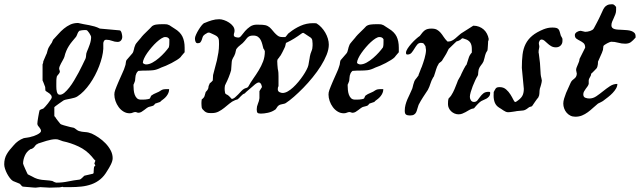

<svg xmlns="http://www.w3.org/2000/svg" viewBox="-159 -531 2999 900"><path d="M-139.2 239.3Q-139.2 225.1 -136.2 213.6Q-133.3 202.1 -127.4 191.9Q-121.6 181.6 -113.5 171.6Q-105.5 161.6 -95.2 150.4Q-75.7 127 -47.9 116.7Q-46.9 116.2 -41.5 115.5Q-36.1 114.7 -30 113.8Q-23.9 112.8 -18.8 111.8Q-13.7 110.8 -12.7 109.9Q-8.3 109.4 -0.7 106.7Q6.8 104 14.4 100.3Q22 96.7 27.6 92Q33.2 87.4 33.2 83Q33.2 77.1 30 73Q26.9 68.8 23.9 64Q20.5 61 18.3 56.9Q16.1 52.7 16.1 48.3Q16.1 44.4 17.3 35.6Q18.6 26.9 20.3 16.8Q22 6.8 23.7 -1.7Q25.4 -10.3 26.4 -13.7Q27.3 -14.6 29.3 -16.1Q31.2 -17.1 34.4 -18.6Q37.6 -20 43.9 -22Q45.9 -23.4 52.5 -30.5Q59.1 -37.6 65.9 -46.4Q72.8 -55.2 78.1 -63.2Q83.5 -71.3 83.5 -74.2Q83.5 -80.1 81.1 -84Q78.6 -87.9 74.7 -91.3Q70.8 -94.7 66.2 -97.4Q61.5 -100.1 57.6 -103Q54.2 -105 53.7 -107.7Q53.2 -110.4 53.2 -114.7Q53.2 -116.7 53.2 -119.6Q53.2 -122.6 52.2 -125Q51.3 -126.5 49.8 -130.9Q48.3 -135.3 46.4 -139.9Q44.4 -144.5 43 -148.4Q41.5 -152.3 40.5 -153.8V-229Q42.5 -232.9 43.2 -236.6Q43.9 -240.2 43.9 -243.2Q45.4 -247.1 47.9 -252.7Q50.3 -258.3 52.7 -263.9Q55.2 -269.5 57.1 -274.2Q59.1 -278.8 60.1 -280.3Q60.5 -281.2 61.5 -285.2Q62.5 -289.1 63.7 -293.5Q64.9 -297.9 66.2 -301.5Q67.4 -305.2 68.4 -306.6Q68.8 -307.1 70.8 -310.8Q72.8 -314.5 75.4 -318.4Q78.1 -322.3 80.3 -325.9Q82.5 -329.6 83.5 -330.1L89.8 -344.7Q102.1 -357.4 114.3 -371.3Q126.5 -385.3 140.4 -396.7Q154.3 -408.2 170.4 -415.8Q186.5 -423.3 207 -423.3Q220.2 -419.9 233.2 -417.7Q246.1 -415.5 258.8 -413.1Q271.5 -410.6 284.2 -407Q296.9 -403.3 309.1 -397L401.4 -388.7Q404.8 -388.7 407.2 -385Q409.7 -381.3 411.1 -376.5Q412.6 -371.6 413.3 -366.5Q414.1 -361.3 414.1 -358.4Q414.1 -348.6 408.4 -341.6Q402.8 -334.5 392.1 -334.5Q379.4 -334.5 366.2 -339.6Q353 -344.7 338.9 -344.7Q332 -344.7 328.6 -339.1Q325.2 -333.5 325.2 -327.6V-302.2Q324.2 -284.2 319.1 -263.4Q314 -242.7 305.7 -220.9Q297.4 -199.2 286.4 -178.2Q275.4 -157.2 262.2 -138.4Q249 -119.6 234.4 -104.5Q219.7 -89.4 204.6 -79.6Q198.2 -75.2 190.2 -73Q182.1 -70.8 173.3 -68.8Q164.6 -66.9 156 -65.4Q147.5 -64 140.1 -61Q138.7 -60.1 131.6 -55.2Q124.5 -50.3 116.5 -44.7Q108.4 -39.1 102.1 -34.2Q95.7 -29.3 95.7 -28.8V12.7Q95.7 13.7 97.7 15.6Q99.6 17.6 100.6 18.6Q101.6 21 105 25.6Q108.4 30.3 112.3 35.2Q116.2 40 119.6 44.2Q123 48.3 124 49.8Q125 50.8 127.7 52Q130.4 53.2 130.9 53.2Q132.8 54.2 139.6 56.2Q146.5 58.1 154.5 60.3Q162.6 62.5 170.2 64.5Q177.7 66.4 181.6 66.9Q186.5 67.4 189.9 69.6Q193.4 71.8 196.5 74.2Q199.7 76.7 202.9 79.1Q206.1 81.5 210.4 83Q225.1 87.4 240.5 88.1Q255.9 88.9 271 95.2Q286.1 102.1 303.5 113.8Q320.8 125.5 335.4 140.6Q350.1 155.8 359.6 173.6Q369.1 191.4 369.1 210.4Q369.1 217.3 366.7 225.1Q364.3 232.9 360.4 240.7Q356.4 248.5 352.1 256.1Q347.7 263.7 343.8 269.5Q329.6 294.4 311 309.6Q292.5 324.7 270 332.8Q247.6 340.8 222.4 343.5Q197.3 346.2 170.9 346.2H137.7Q136.7 345.7 136.2 345.2Q135.7 344.7 134.3 344.7L121.1 347.2L73.7 348.6L29.8 346.2L7.8 348.6Q4.4 348.6 -3.7 347.9Q-11.7 347.2 -20.8 346.4Q-29.8 345.7 -38.1 345Q-46.4 344.2 -50.8 343.8Q-55.2 343.8 -59.3 338.1Q-63.5 332.5 -66.9 330.1L-98.1 317.4Q-105.5 313 -112.8 303.5Q-120.1 293.9 -126 282.7Q-131.8 271.5 -135.5 260Q-139.2 248.5 -139.2 239.3ZM-50.8 235.8Q-50.8 237.3 -47.6 245.1Q-44.4 252.9 -40.3 262Q-36.1 271 -32.7 278.6Q-29.3 286.1 -28.8 286.1L-9.3 295.9Q4.9 304.2 15.9 307.4Q26.9 310.5 37.6 312Q48.3 313.5 59.8 314Q71.3 314.5 86.4 317.4Q86.9 317.4 92.8 320.8Q98.6 324.2 105.5 325.2Q133.3 325.2 159.9 319.6Q186.5 314 212.9 311Q216.3 310.5 220 307.9Q223.6 305.2 226.8 302Q230 298.8 232.7 296.1Q235.4 293.5 236.8 292.5L277.3 283.2L279.8 279.8Q279.8 278.3 280 274.4Q280.3 270.5 280.5 265.6Q280.8 260.7 281.2 256.6Q281.7 252.4 282.2 251L288.1 244.1Q286.6 242.2 285.6 240.2Q283.2 236.8 283.2 235.8L288.1 222.2Q288.1 221.2 285.6 219.2Q283.2 217.3 282.2 216.3L271 202.6Q245.6 172.9 209.5 155.8Q173.3 138.7 135.3 130.9Q125.5 127.9 118.4 124.8Q111.3 121.6 102.1 121.6Q91.8 121.6 80.8 123.8Q69.8 126 58.8 129.2Q47.9 132.3 37.6 136Q27.3 139.6 18.6 142.1Q17.6 143.1 15.9 144.5Q14.2 146 11.7 146Q8.3 148.9 6.6 151.4Q4.9 153.8 3.2 156Q1.5 158.2 -1.2 160.9Q-3.9 163.6 -9.3 166.5Q-10.3 166.5 -13.9 167.5Q-17.6 168.5 -18.6 169.9Q-34.2 179.7 -42.5 198.7Q-50.8 217.8 -50.8 235.8ZM105 -126Q105 -119.6 105.5 -112.8Q106 -106 107.7 -100.1Q109.4 -94.2 112.5 -90.6Q115.7 -86.9 121.6 -86.9Q131.8 -86.9 143.1 -96.4Q154.3 -106 166 -120.8Q177.7 -135.7 188.7 -154.3Q199.7 -172.9 209.5 -190.9Q219.2 -209 226.6 -224.6Q233.9 -240.2 238.3 -249Q244.1 -258.3 244.4 -269.5Q244.6 -280.8 248.5 -289.1Q255.4 -304.7 261.7 -322.8Q268.1 -340.8 268.1 -357.4Q268.1 -359.9 265.6 -365.2Q263.2 -370.6 259.5 -376Q255.9 -381.3 252.2 -385.5Q248.5 -389.6 246.6 -389.6Q244.1 -390.1 241.7 -390.1Q239.3 -390.1 236.8 -390.1Q231 -390.1 225.1 -389.2Q219.2 -388.2 212.9 -386.7Q206.5 -380.4 204.3 -373.5Q202.1 -366.7 197.8 -358.9Q188 -347.2 179.4 -336.9Q170.9 -326.7 164.1 -315.9Q157.2 -305.2 151.9 -292.7Q146.5 -280.3 142.6 -263.7L141.6 -261.7Q141.1 -260.7 140.9 -259.8Q140.6 -258.8 140.1 -257.8Q137.7 -252.4 134 -246.3Q130.4 -240.2 127 -233.6Q123.5 -227.1 120.8 -220.5Q118.2 -213.9 118.2 -208L121.6 -196.8Q121.6 -192.9 119.9 -189.7Q118.2 -186.5 116 -183.8Q113.8 -181.2 111.3 -178.5Q108.9 -175.8 107.4 -172.4Q105.5 -163.6 105.2 -155.3Q105 -147 105 -136.7Z M377.9 -98.1Q378.4 -101.6 381.1 -109.4Q383.8 -117.2 387.5 -126Q391.1 -134.8 394.5 -142.8Q397.9 -150.9 399.9 -155.3Q406.7 -171.9 415 -189.2Q423.3 -206.5 427.7 -222.2Q429.2 -225.1 429.7 -229Q430.2 -232.9 430.7 -236.8Q431.2 -240.7 432.1 -244.6Q433.1 -248.5 435.5 -251L460.9 -280.3Q463.9 -283.7 465.6 -288.6Q467.3 -293.5 468.5 -298.6Q469.7 -303.7 470.9 -308.8Q472.2 -314 474.1 -317.4Q474.1 -318.8 476.3 -322.8Q478.5 -326.7 479.5 -327.6Q481.9 -330.6 486.1 -335.7Q490.2 -340.8 494.6 -345.7Q499 -350.6 502.2 -354.5Q505.4 -358.4 505.4 -358.9Q507.3 -361.8 514.2 -368.7Q521 -375.5 528.8 -383.1Q536.6 -390.6 543.7 -397.7Q550.8 -404.8 553.7 -408.2Q562.5 -414.6 574.5 -416Q586.4 -417.5 597.7 -417.5H612.8Q620.6 -417.5 625.7 -416.3Q630.9 -415 635.3 -412.6Q639.6 -410.2 645 -406.2Q650.4 -402.3 659.2 -397Q685.5 -381.3 696 -359.9Q706.5 -338.4 706.5 -307.6V-286.1Q705.6 -285.2 702.9 -282Q700.2 -278.8 697 -275.1Q693.8 -271.5 691.2 -268.3Q688.5 -265.1 688 -263.7Q682.1 -257.3 670.4 -250Q658.7 -242.7 645.3 -235.6Q631.8 -228.5 618.7 -222.9Q605.5 -217.3 596.7 -214.4Q575.2 -203.6 559.6 -201.9Q543.9 -200.2 527.3 -200.2Q518.6 -200.2 509.8 -200Q501 -199.7 489.3 -198.7Q483.4 -193.4 480.7 -188Q478 -182.6 476.8 -177.2Q475.6 -171.9 475.3 -165.8Q475.1 -159.7 474.1 -152.8Q474.1 -152.3 473.1 -149.7Q472.2 -147 470.9 -143.8Q469.7 -140.6 468.5 -137.7Q467.3 -134.8 466.8 -134.3V-129.4Q466.8 -120.6 467.8 -109.4Q468.8 -98.1 472.2 -88.1Q475.6 -78.1 482.4 -71Q489.3 -64 501.5 -64Q504.4 -64 510 -64Q515.6 -64 522 -64.5Q528.3 -64.9 534.4 -66.2Q540.5 -67.4 543.5 -69.3Q543.9 -69.8 544.9 -72Q545.9 -74.2 546.9 -76.7Q547.9 -79.1 549.1 -81.3Q550.3 -83.5 551.3 -83.5Q560.1 -90.3 573.5 -95.5Q586.9 -100.6 596.7 -107.9Q602.5 -111.3 608.2 -112.3Q613.8 -113.3 619.6 -113.3H633.8Q633.8 -103.5 630.4 -95.5Q627 -87.4 621.6 -80.6Q616.2 -73.7 609.4 -68.1Q602.5 -62.5 595.7 -57.6L591.8 -53.2L568.8 -45.4Q568.4 -45.4 567.1 -43.7Q565.9 -42 564.5 -40.3Q563 -38.6 561.5 -37.1Q560.1 -35.6 558.6 -35.6Q558.1 -35.2 555.7 -34.4Q553.2 -33.7 550.8 -33Q548.3 -32.2 546.1 -31.7Q543.9 -31.2 543.5 -31.2Q536.1 -29.8 529.5 -24.9Q522.9 -20 516.6 -15.1Q510.3 -10.3 503.7 -6.3Q497.1 -2.4 489.3 -2.4Q486.3 -2.4 482.7 -4.2Q479 -5.9 476.6 -5.9Q469.2 -5.9 463.1 -2.9Q457 0 448.7 0Q433.1 0 419.9 -8.1Q406.7 -16.1 397.2 -29.1Q387.7 -42 382.3 -57.6Q377 -73.2 377 -87.9ZM510.7 -237.3Q510.7 -235.4 512.7 -233.9Q514.6 -232.4 517.1 -231.2Q519.5 -230 522 -229.5Q524.4 -229 525.9 -229Q540 -229 555.9 -237.8Q571.8 -246.6 586.4 -259.3Q601.1 -272 613.3 -285.6Q625.5 -299.3 632.3 -309.1Q634.3 -316.9 634.5 -322.8Q634.8 -328.6 634.8 -335.4V-347.2Q631.3 -353 626.7 -355.2Q622.1 -357.4 615.2 -357.4Q607.9 -357.4 597.4 -350.8Q586.9 -344.2 575.2 -333.5Q563.5 -322.8 552 -309.3Q540.5 -295.9 531.2 -282.7Q522 -269.5 516.4 -257.3Q510.7 -245.1 510.7 -237.3Z M1044.4 -18.6Q1044.4 -31.7 1050 -44.7Q1055.7 -57.6 1057.1 -70.8V-104L1068.8 -122.6Q1068.8 -124 1068.1 -127.4Q1067.4 -130.9 1065.7 -134.8Q1064 -138.7 1061 -141.6Q1058.1 -144.5 1053.7 -144.5Q1051.3 -144.5 1048.6 -143.3Q1045.9 -142.1 1043.2 -140.4Q1040.5 -138.7 1038.6 -137.2Q1036.6 -135.7 1036.1 -135.3Q1032.7 -132.3 1025.6 -126.2Q1018.6 -120.1 1010.7 -113.5Q1002.9 -106.9 996.3 -101.1Q989.7 -95.2 987.8 -92.8Q982.4 -91.3 978 -87.6Q973.6 -84 969.5 -79.6Q965.3 -75.2 961.4 -71Q957.5 -66.9 954.1 -64.9Q951.7 -64.9 947.8 -63.2Q943.8 -61.5 942.9 -61.5Q928.7 -55.7 916.5 -45.4Q904.3 -35.2 891.8 -25.1Q879.4 -15.1 865.7 -8.1Q852.1 -1 835 -1Q827.1 -1 821.3 -1.2Q815.4 -1.5 810.3 -3.4Q805.2 -5.4 800.5 -9Q795.9 -12.7 790 -19.5Q789.6 -20.5 788.1 -23.2Q786.6 -25.9 786.6 -26.9Q786.1 -32.2 785.6 -37.1Q785.2 -42 785.2 -47.4Q785.2 -51.8 785.6 -56.2Q786.1 -60.5 786.6 -64.9Q797.4 -72.8 799.8 -80.8Q802.2 -88.9 805.2 -99.6Q805.7 -100.1 807.1 -101.8Q808.6 -103.5 810.5 -105.7Q812.5 -107.9 814 -109.9Q815.4 -111.8 815.4 -113.3Q816.9 -114.3 817.9 -120.4Q818.8 -126.5 818.8 -127.4Q819.8 -129.9 821.8 -134.5Q823.7 -139.2 824.7 -141.1Q825.7 -141.6 827.9 -143.3Q830.1 -145 832.3 -147.2Q834.5 -149.4 836.2 -151.4Q837.9 -153.3 838.4 -153.8L839.8 -179.2Q843.8 -196.3 848.6 -213.1Q853.5 -230 857.7 -247.8Q861.8 -265.6 864.7 -284.4Q867.7 -303.2 867.7 -324.2Q867.7 -334 867.2 -340.8Q866.7 -347.7 864.3 -352.8Q861.8 -357.9 856 -362.1Q850.1 -366.2 839.8 -370.6Q839.8 -370.6 837.2 -371.8Q834.5 -373 831.3 -374.5Q828.1 -376 825 -377.2Q821.8 -378.4 820.8 -378.4Q819.3 -378.4 816.7 -377.9Q814 -377.4 813 -377Q812.5 -376.5 810.5 -375.2Q808.6 -374 805.9 -372.6Q803.2 -371.1 801 -369.6Q798.8 -368.2 797.9 -366.7Q793 -363.8 791 -357.4Q789.1 -351.1 786.9 -344.7Q784.7 -338.4 781 -333.5Q777.3 -328.6 770 -328.6H765.6Q761.7 -329.1 759.5 -332Q757.3 -335 756.3 -338.6Q755.4 -342.3 755.1 -345.9Q754.9 -349.6 754.9 -351.6Q754.9 -357.4 760 -368.9Q765.1 -380.4 772.5 -392.3Q779.8 -404.3 787.6 -413.6Q795.4 -422.9 801.3 -423.8Q816.9 -430.7 834 -435.8Q851.1 -440.9 868.7 -440.9Q878.4 -440.9 890.9 -436.8Q903.3 -432.6 914.3 -425.5Q925.3 -418.5 932.9 -408.7Q940.4 -398.9 940.4 -387.7Q940.4 -380.9 938.7 -376.5Q937 -372.1 937 -366.7Q937 -362.8 939.2 -360.6Q941.4 -358.4 944.8 -357.2Q948.2 -356 952.1 -355.5Q956.1 -355 959 -355Q965.8 -355 972.9 -364.5Q980 -374 989.7 -385.3Q999.5 -396.5 1012.9 -406Q1026.4 -415.5 1045.4 -415.5Q1056.6 -415.5 1071.3 -414.8Q1085.9 -414.1 1096.2 -408.7Q1106 -403.3 1113 -394.8Q1120.1 -386.2 1127.4 -377.9Q1134.8 -369.6 1143.1 -363.5Q1151.4 -357.4 1163.6 -357.4H1178.7Q1184.1 -362.8 1188.2 -368.9Q1192.4 -375 1198.2 -378.4Q1221.7 -397.5 1249.5 -409.9Q1277.3 -422.4 1308.1 -422.4Q1312.5 -422.4 1316.4 -422.4Q1320.3 -422.4 1324.7 -421.4Q1336.9 -414.1 1347.4 -402.8Q1357.9 -391.6 1365.7 -378.2Q1373.5 -364.7 1377.9 -350.1Q1382.3 -335.4 1382.3 -321.8Q1382.3 -299.8 1372.1 -274.2Q1361.8 -248.5 1345 -221.7Q1328.1 -194.8 1306.6 -168.5Q1285.2 -142.1 1262.7 -119.1Q1240.2 -96.2 1219 -77.6Q1197.8 -59.1 1181.2 -48.3Q1177.7 -45.9 1173.6 -44.9Q1169.4 -43.9 1165 -43Q1160.6 -42 1155.8 -40.8Q1150.9 -39.6 1146.5 -36.1Q1141.1 -31.7 1137.2 -24.4Q1133.3 -17.1 1127.9 -15.1Q1114.7 -6.3 1096.7 -2.4Q1078.6 1.5 1064 1.5Q1051.8 1.5 1048.1 -2.4Q1044.4 -6.3 1044.4 -18.6ZM1028.3 -364.3Q1020.5 -364.3 1015.4 -363Q1010.3 -361.8 1005.9 -358.9Q1001.5 -356 997.6 -351.1Q993.7 -346.2 987.8 -338.9Q979.5 -328.6 967.5 -319.8Q955.6 -311 948.7 -300.8Q948.2 -299.8 947.3 -296.4Q946.3 -293 945.6 -289.3Q944.8 -285.6 944.1 -282.5Q943.4 -279.3 942.9 -278.8Q940.9 -272.5 938.5 -268.3Q936 -264.2 933.8 -260.3Q931.6 -256.3 929.7 -251.7Q927.7 -247.1 927.2 -239.7L924.3 -201.7Q922.9 -195.8 919.9 -187.3Q917 -178.7 913.3 -169.4Q909.7 -160.2 905.8 -151.9Q901.9 -143.6 898.9 -137.7Q897.9 -135.7 897.5 -134.3Q897 -132.8 896 -131.8Q895 -127.9 894.5 -123.3Q894 -118.7 894 -114.7Q894 -110.4 894.5 -106Q895 -101.6 896 -96.2Q896.5 -93.3 898.4 -91.3Q900.4 -89.4 902.6 -88.4Q904.8 -87.4 907.2 -86.2Q909.7 -85 911.1 -83.5Q912.6 -82.5 915 -80.1Q917.5 -77.6 919.9 -75.2Q922.4 -72.8 924.3 -70.3Q926.3 -67.9 927.2 -67.4Q934.1 -67.4 941.9 -73.7Q949.7 -80.1 957.5 -88.4Q965.3 -96.7 972.4 -104.2Q979.5 -111.8 985.4 -114.7Q986.8 -116.2 989.7 -116.9Q992.7 -117.7 995.6 -118.7Q998.5 -119.6 1001 -121.1Q1003.4 -122.6 1004.9 -125Q1015.1 -144 1028.3 -162.6Q1041.5 -181.2 1053.7 -201.2Q1065.9 -221.2 1074.2 -242.9Q1082.5 -264.6 1082.5 -290.5Q1082.5 -291.5 1080.1 -296.9Q1077.6 -302.2 1075.7 -303.2Q1073.2 -312.5 1070.6 -323.2Q1067.9 -334 1063.2 -343.3Q1058.6 -352.5 1050.3 -358.4Q1042 -364.3 1028.3 -364.3ZM1143.1 -113.3Q1143.1 -103 1151.1 -99.1Q1159.2 -95.2 1166 -95.2Q1176.8 -95.2 1189.5 -102.3Q1202.1 -109.4 1214.8 -121.1Q1227.5 -132.8 1239.5 -147.2Q1251.5 -161.6 1261.2 -176Q1271 -190.4 1277.8 -203.6Q1284.7 -216.8 1286.6 -225.6Q1287.1 -228 1288.1 -234.1Q1289.1 -240.2 1290.3 -246.8Q1291.5 -253.4 1292.5 -259Q1293.5 -264.6 1293.5 -266.1Q1295.9 -279.3 1301 -291Q1306.2 -302.7 1306.2 -316.9V-327.1Q1306.2 -334 1304.9 -341.8Q1303.7 -349.6 1296.9 -355L1268.1 -374Q1267.1 -374.5 1266.4 -375Q1265.6 -375.5 1264.6 -376Q1263.2 -376.5 1262.2 -377Q1260.3 -377 1258.1 -376Q1255.9 -375 1254.9 -374Q1245.6 -367.2 1237.3 -361.6Q1229 -356 1220.7 -350.8Q1212.4 -345.7 1203.6 -340.8Q1194.8 -335.9 1184.6 -331.1Q1181.2 -331.1 1181.2 -328.6Q1181.2 -328.1 1180.4 -325.2Q1179.7 -322.3 1179 -319.1Q1178.2 -315.9 1177.5 -313.2Q1176.8 -310.5 1176.3 -310.1Q1174.8 -307.1 1171.6 -300.3Q1168.5 -293.5 1164.8 -286.4Q1161.1 -279.3 1157.7 -273.4Q1154.3 -267.6 1152.3 -266.1Q1148.4 -259.3 1144.5 -255.6Q1140.6 -252 1140.6 -244.1Q1140.6 -235.4 1141.4 -226.6Q1142.1 -217.8 1143.1 -208Q1145.5 -198.7 1146 -189.7Q1146.5 -180.7 1146.5 -172.4V-127.4Q1143.1 -122.1 1143.1 -113.3Z M1381.8 -98.1Q1382.3 -101.6 1385 -109.4Q1387.7 -117.2 1391.4 -126Q1395 -134.8 1398.4 -142.8Q1401.9 -150.9 1403.8 -155.3Q1410.6 -171.9 1418.9 -189.2Q1427.2 -206.5 1431.6 -222.2Q1433.1 -225.1 1433.6 -229Q1434.1 -232.9 1434.6 -236.8Q1435.1 -240.7 1436 -244.6Q1437 -248.5 1439.5 -251L1464.8 -280.3Q1467.8 -283.7 1469.5 -288.6Q1471.2 -293.5 1472.4 -298.6Q1473.6 -303.7 1474.9 -308.8Q1476.1 -314 1478 -317.4Q1478 -318.8 1480.2 -322.8Q1482.4 -326.7 1483.4 -327.6Q1485.8 -330.6 1490 -335.7Q1494.1 -340.8 1498.5 -345.7Q1502.9 -350.6 1506.1 -354.5Q1509.3 -358.4 1509.3 -358.9Q1511.2 -361.8 1518.1 -368.7Q1524.9 -375.5 1532.7 -383.1Q1540.5 -390.6 1547.6 -397.7Q1554.7 -404.8 1557.6 -408.2Q1566.4 -414.6 1578.4 -416Q1590.3 -417.5 1601.6 -417.5H1616.7Q1624.5 -417.5 1629.6 -416.3Q1634.8 -415 1639.2 -412.6Q1643.6 -410.2 1648.9 -406.2Q1654.3 -402.3 1663.1 -397Q1689.5 -381.3 1700 -359.9Q1710.4 -338.4 1710.4 -307.6V-286.1Q1709.5 -285.2 1706.8 -282Q1704.1 -278.8 1700.9 -275.1Q1697.8 -271.5 1695.1 -268.3Q1692.4 -265.1 1691.9 -263.7Q1686 -257.3 1674.3 -250Q1662.6 -242.7 1649.2 -235.6Q1635.7 -228.5 1622.6 -222.9Q1609.4 -217.3 1600.6 -214.4Q1579.1 -203.6 1563.5 -201.9Q1547.9 -200.2 1531.2 -200.2Q1522.5 -200.2 1513.7 -200Q1504.9 -199.7 1493.2 -198.7Q1487.3 -193.4 1484.6 -188Q1481.9 -182.6 1480.7 -177.2Q1479.5 -171.9 1479.2 -165.8Q1479 -159.7 1478 -152.8Q1478 -152.3 1477.1 -149.7Q1476.1 -147 1474.9 -143.8Q1473.6 -140.6 1472.4 -137.7Q1471.2 -134.8 1470.7 -134.3V-129.4Q1470.7 -120.6 1471.7 -109.4Q1472.7 -98.1 1476.1 -88.1Q1479.5 -78.1 1486.3 -71Q1493.2 -64 1505.4 -64Q1508.3 -64 1513.9 -64Q1519.5 -64 1525.9 -64.5Q1532.2 -64.9 1538.3 -66.2Q1544.4 -67.4 1547.4 -69.3Q1547.9 -69.8 1548.8 -72Q1549.8 -74.2 1550.8 -76.7Q1551.8 -79.1 1553 -81.3Q1554.2 -83.5 1555.2 -83.5Q1564 -90.3 1577.4 -95.5Q1590.8 -100.6 1600.6 -107.9Q1606.4 -111.3 1612.1 -112.3Q1617.7 -113.3 1623.5 -113.3H1637.7Q1637.7 -103.5 1634.3 -95.5Q1630.9 -87.4 1625.5 -80.6Q1620.1 -73.7 1613.3 -68.1Q1606.4 -62.5 1599.6 -57.6L1595.7 -53.2L1572.8 -45.4Q1572.3 -45.4 1571 -43.7Q1569.8 -42 1568.4 -40.3Q1566.9 -38.6 1565.4 -37.1Q1564 -35.6 1562.5 -35.6Q1562 -35.2 1559.6 -34.4Q1557.1 -33.7 1554.7 -33Q1552.2 -32.2 1550 -31.7Q1547.9 -31.2 1547.4 -31.2Q1540 -29.8 1533.4 -24.9Q1526.9 -20 1520.5 -15.1Q1514.2 -10.3 1507.6 -6.3Q1501 -2.4 1493.2 -2.4Q1490.2 -2.4 1486.6 -4.2Q1482.9 -5.9 1480.5 -5.9Q1473.1 -5.9 1467 -2.9Q1460.9 0 1452.6 0Q1437 0 1423.8 -8.1Q1410.6 -16.1 1401.1 -29.1Q1391.6 -42 1386.2 -57.6Q1380.9 -73.2 1380.9 -87.9ZM1514.6 -237.3Q1514.6 -235.4 1516.6 -233.9Q1518.6 -232.4 1521 -231.2Q1523.4 -230 1525.9 -229.5Q1528.3 -229 1529.8 -229Q1543.9 -229 1559.8 -237.8Q1575.7 -246.6 1590.3 -259.3Q1605 -272 1617.2 -285.6Q1629.4 -299.3 1636.2 -309.1Q1638.2 -316.9 1638.4 -322.8Q1638.7 -328.6 1638.7 -335.4V-347.2Q1635.3 -353 1630.6 -355.2Q1626 -357.4 1619.1 -357.4Q1611.8 -357.4 1601.3 -350.8Q1590.8 -344.2 1579.1 -333.5Q1567.4 -322.8 1555.9 -309.3Q1544.4 -295.9 1535.2 -282.7Q1525.9 -269.5 1520.3 -257.3Q1514.6 -245.1 1514.6 -237.3Z M1738.3 -11.7Q1738.3 -26.4 1741.7 -39.3Q1745.1 -52.2 1750.2 -64.5Q1755.4 -76.7 1761.5 -88.9Q1767.6 -101.1 1772.9 -114.3Q1773.4 -115.2 1774.4 -118.9Q1775.4 -122.6 1776.4 -126.7Q1777.3 -130.9 1778.3 -134.5Q1779.3 -138.2 1779.8 -139.2Q1781.7 -147 1783.7 -151.1Q1785.6 -155.3 1788.1 -158.4Q1790.5 -161.6 1793.5 -165Q1796.4 -168.5 1800.8 -174.8Q1801.8 -174.8 1802.5 -177.2Q1803.2 -179.7 1803.2 -180.7Q1803.7 -182.1 1805.9 -187.5Q1808.1 -192.9 1810.5 -199.2Q1813 -205.6 1814.9 -210.9Q1816.9 -216.3 1817.9 -217.3Q1820.8 -225.6 1824.5 -236.1Q1828.1 -246.6 1831.1 -257.1Q1834 -267.6 1835.9 -277.8Q1837.9 -288.1 1837.9 -296.4L1835.4 -314.5Q1831.5 -321.3 1827.9 -325.7Q1824.2 -330.1 1814.5 -330.1Q1803.2 -330.1 1796.4 -321.5Q1789.6 -313 1783.4 -302.7Q1777.3 -292.5 1770.3 -283.9Q1763.2 -275.4 1751 -275.4Q1746.6 -275.4 1745.4 -277.6Q1744.1 -279.8 1744.1 -283.7Q1744.1 -292 1751.7 -303.7Q1759.3 -315.4 1769.8 -327.1Q1780.3 -338.9 1791.3 -348.6Q1802.2 -358.4 1808.6 -362.3Q1814.9 -371.1 1820.6 -377.7Q1826.2 -384.3 1832 -388.7Q1837.9 -393.1 1845.5 -395Q1853 -397 1863.3 -397Q1879.9 -397 1889.4 -391.6Q1898.9 -386.2 1906.2 -377.7Q1913.6 -369.1 1920.4 -358.4Q1927.2 -347.7 1938 -336.9Q1938.5 -336.4 1939 -336.4H1940.4H1942.9Q1951.7 -336.4 1959.7 -340.6Q1967.8 -344.7 1975.1 -350.8Q1982.4 -356.9 1989.3 -363.3Q1996.1 -369.6 2002 -374L2059.6 -410.6Q2074.2 -410.6 2086.7 -405.8Q2099.1 -400.9 2108.4 -392.6Q2117.7 -384.3 2123.5 -373Q2129.4 -361.8 2131.8 -348.6V-348.1Q2131.8 -346.2 2130.9 -342Q2129.9 -337.9 2128.9 -336.9Q2128.9 -334.5 2128.7 -328.4Q2128.4 -322.3 2127.9 -315.7Q2127.4 -309.1 2127 -303.2Q2126.5 -297.4 2126 -294.9Q2121.6 -288.6 2119.1 -283.2Q2116.7 -277.8 2115.2 -272.2Q2113.8 -266.6 2112.1 -259.5Q2110.4 -252.4 2107.4 -243.2Q2105.5 -238.3 2102.3 -233.9Q2099.1 -229.5 2095.9 -225.3Q2092.8 -221.2 2089.8 -216.6Q2086.9 -211.9 2085.4 -207Q2085 -205.6 2084.2 -201.7Q2083.5 -197.8 2083 -193.4Q2082.5 -189 2082.3 -185.3Q2082 -181.6 2082 -180.7Q2081.5 -179.7 2081.1 -178.2Q2080.1 -175.3 2079.6 -174.8Q2074.7 -167.5 2068.6 -154.5Q2062.5 -141.6 2056.9 -127.2Q2051.3 -112.8 2047.4 -99.1Q2043.5 -85.4 2043.5 -76.7Q2043.5 -68.4 2048.3 -60.8Q2053.2 -53.2 2063 -53.2Q2072.8 -53.2 2078.9 -60.5Q2085 -67.9 2091.3 -76.9Q2097.7 -85.9 2106.7 -93.3Q2115.7 -100.6 2131.3 -100.6Q2133.8 -100.6 2136.2 -100.1Q2138.7 -99.6 2138.7 -96.2Q2138.7 -85.4 2133.5 -79.1Q2128.4 -72.8 2121.1 -68.6Q2113.8 -64.5 2105.5 -61.3Q2097.2 -58.1 2091.3 -53.2Q2089.4 -51.8 2085.2 -47.9Q2081.1 -43.9 2076.7 -39.1Q2072.3 -34.2 2068.4 -29.8Q2064.5 -25.4 2063 -23.4Q2061.5 -22.9 2057.6 -22Q2053.7 -21 2052.7 -21Q2044.9 -18.1 2037.6 -13.7Q2030.3 -9.3 2022.7 -5.1Q2015.1 -1 2007.3 2Q1999.5 4.9 1990.2 4.9Q1980.5 4.9 1971.4 1Q1962.4 -2.9 1955.6 -9.5Q1948.7 -16.1 1944.8 -24.7Q1940.9 -33.2 1940.9 -43Q1940.9 -49.8 1941.4 -57.1Q1941.9 -64.5 1944.3 -70.3Q1944.8 -70.3 1946.8 -72.5Q1948.7 -74.7 1950.9 -77.1Q1953.1 -79.6 1954.8 -81.8Q1956.5 -84 1956.5 -84.5Q1964.8 -97.2 1971.4 -112.8Q1978 -128.4 1983.4 -142.6Q1984.9 -148.4 1987.5 -153.8Q1990.2 -159.2 1993.4 -164.3Q1996.6 -169.4 1999.5 -174.8Q2002.4 -180.2 2004.4 -186Q2005.9 -189 2008.1 -193.6Q2010.3 -198.2 2012.7 -202.9Q2015.1 -207.5 2016.8 -210.9Q2018.6 -214.4 2019 -214.4Q2019 -215.3 2020.5 -217.5Q2022 -219.7 2023.9 -223.1Q2028.3 -227.5 2028.3 -229Q2033.7 -243.7 2037.6 -258.1Q2041.5 -272.5 2052.7 -284.7V-301.8Q2052.7 -321.3 2044.7 -332.5Q2036.6 -343.8 2019 -348.6Q2018.1 -349.6 2013.4 -350.6Q2008.8 -351.6 2007.8 -351.6Q2007.3 -351.6 2005.6 -350.1Q2003.9 -348.6 2002.2 -347.2Q2000.5 -345.7 1998.8 -344.2Q1997.1 -342.8 1996.1 -342.8Q1993.7 -340.8 1987.8 -338.9Q1981.9 -336.9 1981 -336.9Q1978.5 -334.5 1973.1 -329.6Q1967.8 -324.7 1962.2 -319.1Q1956.5 -313.5 1951.4 -308.6Q1946.3 -303.7 1944.3 -301.8L1938 -289.1Q1936.5 -285.2 1932.6 -278.6Q1928.7 -272 1924.6 -265.4Q1920.4 -258.8 1917 -253.4Q1913.6 -248 1913.1 -246.6Q1913.1 -246.1 1911.1 -244.4Q1909.2 -242.7 1906.7 -240.7Q1904.3 -238.8 1902.1 -237.1Q1899.9 -235.4 1898.9 -234.9Q1893.1 -225.6 1890.1 -218.8Q1887.2 -211.9 1885.3 -205.6Q1883.3 -199.2 1881.1 -191.9Q1878.9 -184.6 1875.5 -174.8Q1875.5 -173.8 1873.8 -170.9Q1872.1 -168 1871.1 -167.5Q1862.8 -152.8 1858.6 -138.9Q1854.5 -125 1846.7 -109.9Q1835.4 -92.8 1824.2 -75.7Q1813 -58.6 1803.2 -39.6Q1799.3 -29.3 1797.1 -20.3Q1794.9 -11.2 1791.5 -4.4Q1788.1 2.4 1781.5 6.3Q1774.9 10.3 1762.7 10.3Q1751 10.3 1744.6 6.3Q1738.3 2.4 1738.3 -11.7Z M2155.3 -99.6Q2158.7 -105.5 2160.6 -109.6Q2162.6 -113.8 2165 -116.7Q2167.5 -119.6 2171.4 -121.1Q2175.3 -122.6 2183.6 -122.6Q2201.2 -122.6 2213.4 -111.8Q2225.6 -101.1 2233.6 -88.1Q2241.7 -75.2 2246.8 -64.5Q2252 -53.7 2255.4 -53.2Q2255.4 -52.2 2257.6 -53.2Q2259.8 -54.2 2261.2 -54.7Q2280.8 -67.4 2288.6 -80.3Q2296.4 -93.3 2296.4 -114.7L2287.1 -212.9Q2287.1 -248 2290.5 -275.6Q2293.9 -303.2 2304.9 -325Q2315.9 -346.7 2335.7 -363.3Q2355.5 -379.9 2388.7 -393.6Q2398.9 -397.5 2408.4 -399.7Q2418 -401.9 2430.2 -401.9Q2443.4 -401.9 2450 -399.7Q2456.5 -397.5 2460 -392.6Q2463.4 -387.7 2465.1 -380.6Q2466.8 -373.5 2469.7 -364.3Q2470.2 -363.3 2471.4 -361.1Q2472.7 -358.9 2474.1 -356.4Q2475.6 -354 2476.6 -351.6Q2477.5 -349.1 2477.5 -348.1V-338.9Q2477.5 -326.2 2469 -317.6Q2460.4 -309.1 2446.8 -309.1Q2434.1 -309.1 2424.6 -314.7Q2415 -320.3 2407.5 -327.4Q2399.9 -334.5 2393.3 -340.1Q2386.7 -345.7 2380.4 -345.7Q2373.5 -345.7 2370.6 -340.3Q2367.7 -335 2366.7 -329.6Q2366.7 -327.1 2367.4 -323.2Q2368.2 -319.3 2368.2 -318.4Q2368.2 -317.4 2368.7 -316.9Q2368.7 -315.9 2368.9 -315.7Q2369.1 -315.4 2369.1 -314.9Q2369.1 -308.6 2367.4 -301.8Q2365.7 -294.9 2365.7 -287.1Q2365.7 -286.1 2365.7 -284.2Q2365.7 -282.2 2366.7 -279.8Q2370.1 -257.3 2372.1 -235.8Q2374 -214.4 2375 -189.5Q2375 -188 2375.2 -184.8Q2375.5 -181.6 2376 -178Q2376.5 -174.3 2377.2 -171.1Q2377.9 -168 2378.4 -166.5Q2378.4 -165 2379.6 -160.6Q2380.9 -156.2 2380.9 -153.8Q2380.9 -150.9 2379.9 -145.5Q2378.9 -140.1 2377.4 -134.5Q2376 -128.9 2374.3 -123.8Q2372.6 -118.7 2371.6 -115.7Q2369.6 -105.5 2369.6 -94.7Q2369.6 -84 2364.3 -74.2Q2361.8 -71.8 2357.9 -66.4Q2354 -61 2349.9 -55.2Q2345.7 -49.3 2342 -43.7Q2338.4 -38.1 2336.9 -36.1Q2335 -33.2 2332.8 -32.2Q2330.6 -31.2 2327.9 -30.8Q2325.2 -30.3 2322.8 -29.3Q2320.3 -28.3 2318.4 -26.4Q2310.5 -20 2304.9 -17.1Q2299.3 -14.2 2293.9 -13.2Q2288.6 -12.2 2281.5 -12Q2274.4 -11.7 2263.7 -10.3Q2262.2 -9.8 2257.1 -9Q2252 -8.3 2245.6 -7.3Q2239.3 -6.3 2232.9 -5.6Q2226.6 -4.9 2223.1 -4.9Q2217.3 -4.9 2211.7 -7.3Q2206.1 -9.8 2200.7 -13.4Q2195.3 -17.1 2190.2 -20.5Q2185.1 -23.9 2180.7 -26.4Q2166.5 -35.2 2160.6 -49.6Q2154.8 -64 2154.8 -82Z M2481.4 -45.4Q2481.4 -56.2 2485.4 -69.3Q2489.3 -82.5 2494.6 -95.7Q2500 -108.9 2506.1 -121.3Q2512.2 -133.8 2516.1 -143.6Q2519.5 -150.9 2523.9 -154.8Q2528.3 -158.7 2532.7 -162.1Q2537.1 -165.5 2540.5 -170.4Q2543.9 -175.3 2544.9 -185.1L2541.5 -202.6Q2541.5 -208.5 2543.9 -214.8Q2546.4 -221.2 2549.3 -227.8Q2552.2 -234.4 2554.7 -241Q2557.1 -247.6 2557.6 -254.9L2584 -307.6Q2584 -322.3 2576.4 -328.9Q2568.8 -335.4 2559.8 -339.8Q2550.8 -344.2 2543.2 -349.6Q2535.6 -355 2535.6 -366.7Q2535.6 -371.6 2538.6 -375.2Q2541.5 -378.9 2545.7 -381.3Q2549.8 -383.8 2554.4 -385.3Q2559.1 -386.7 2563 -386.7L2584 -381.8Q2588.9 -381.8 2595 -382.8Q2601.1 -383.8 2606.9 -385.7Q2612.8 -387.7 2617.4 -390.6Q2622.1 -393.6 2624.5 -397.9Q2626.5 -401.4 2630.6 -409.2Q2634.8 -417 2639.4 -425.8Q2644 -434.6 2647.9 -442.4Q2651.9 -450.2 2653.3 -453.6Q2659.7 -465.8 2663.8 -476.3Q2668 -486.8 2673.3 -494.6Q2678.7 -502.4 2687.3 -506.8Q2695.8 -511.2 2710.4 -511.2Q2717.3 -511.2 2721.9 -506.3Q2726.6 -501.5 2729 -498.5V-483.9Q2729 -473.6 2725.6 -464.4Q2722.2 -455.1 2718 -446.3Q2713.9 -437.5 2710.4 -429.2Q2707 -420.9 2707 -412.1Q2707 -404.8 2711.2 -400.6Q2715.3 -396.5 2722.4 -394.5Q2729.5 -392.6 2739 -392.1Q2748.5 -391.6 2758.8 -391.1Q2770 -390.6 2781 -389.6Q2792 -388.7 2800.8 -385.5Q2809.6 -382.3 2814.9 -376.7Q2820.3 -371.1 2820.3 -360.8V-355Q2808.1 -340.8 2798.1 -333.5Q2788.1 -326.2 2771.5 -326.2Q2754.9 -326.2 2738.8 -330.8Q2722.7 -335.4 2705.6 -335.4Q2704.1 -335.4 2698.5 -333.3Q2692.9 -331.1 2686.8 -327.9Q2680.7 -324.7 2675.5 -321Q2670.4 -317.4 2669.4 -314.9Q2669.4 -314.9 2669.2 -312.5Q2668.9 -310.1 2668.5 -306.9Q2668 -303.7 2667.7 -301Q2667.5 -298.3 2667.5 -297.4Q2666.5 -293.9 2664.6 -289.6Q2662.6 -285.2 2662.6 -283.7L2644 -241.7Q2644 -240.7 2644 -237.1Q2644 -233.4 2643.3 -228.5Q2642.6 -223.6 2641.1 -218.5Q2639.6 -213.4 2637.2 -210.4Q2635.7 -209 2632.3 -205.3Q2628.9 -201.7 2625 -197.8Q2621.1 -193.8 2617.4 -190.2Q2613.8 -186.5 2611.8 -185.1Q2611.8 -179.7 2610.1 -176Q2608.4 -172.4 2606.4 -169.2Q2604.5 -166 2602.8 -162.4Q2601.1 -158.7 2600.6 -153.8V-137.7Q2599.1 -131.8 2595 -126Q2590.8 -120.1 2586.4 -114.3Q2582 -108.4 2578.6 -102.1Q2575.2 -95.7 2575.2 -88.9Q2575.2 -76.7 2584.2 -73Q2593.3 -69.3 2603.5 -69.3Q2621.1 -69.3 2636.7 -80.1Q2652.3 -90.8 2668 -103.5Q2683.6 -116.2 2700 -127Q2716.3 -137.7 2734.9 -137.7Q2734.9 -126.5 2728.5 -115.7Q2722.2 -105 2712.6 -95Q2703.1 -85 2691.4 -75.9Q2679.7 -66.9 2669.4 -59.1Q2668.5 -58.6 2667.7 -57.9Q2667 -57.1 2664.3 -55.7Q2661.6 -54.2 2657 -51.8Q2652.3 -49.3 2644 -45.4Q2631.8 -35.6 2620.4 -24.9Q2608.9 -14.2 2596.2 -4.9Q2583.5 4.4 2569.3 10.3Q2555.2 16.1 2537.6 16.1Q2524.9 16.1 2514.6 11Q2504.4 5.9 2497.1 -2.7Q2489.7 -11.2 2485.6 -22.5Q2481.4 -33.7 2481.4 -45.4Z"/></svg>

Font: IM FELL English
Style: Italic
Weight: 400
Italic angle: -18°
Designer: Igino Marini
Foundry: Igino Marini
Version: 3.00